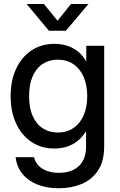

<svg xmlns="http://www.w3.org/2000/svg" viewBox="-20 -749 611 979"><path d="M280.3 210.9Q219.7 210.9 172.4 192.6Q125 174.3 95.5 138.9Q65.9 103.5 59.6 52.7H153.3Q160.2 79.6 178 96.9Q195.8 114.3 221.9 123.3Q248 132.3 280.3 132.3Q345.2 132.3 382.1 97.7Q418.9 63 418.9 -1.5V-79.6H418.5Q399.9 -49.8 375.5 -30.3Q351.1 -10.7 321.3 -1.2Q291.5 8.3 257.3 8.3Q190.4 8.3 140.1 -25.6Q89.8 -59.6 62 -119.6Q34.2 -179.7 34.2 -258.3Q34.2 -337.9 62 -397.9Q89.8 -458 140.4 -491.7Q190.9 -525.4 257.3 -525.4Q291 -525.4 321.3 -516.1Q351.6 -506.8 376.7 -487.1Q401.9 -467.3 419.4 -436H419.9V-515.6H511.2V-3.4Q511.2 73.7 479.5 120.8Q447.8 168 395.3 189.5Q342.8 210.9 280.3 210.9ZM274.4 -73.2Q320.3 -73.2 354.2 -96.2Q388.2 -119.1 406.5 -160.9Q424.8 -202.6 424.8 -258.8Q424.8 -314.9 406.5 -356.9Q388.2 -398.9 354.2 -421.9Q320.3 -444.8 274.4 -444.8Q231.4 -444.8 198.5 -423.6Q165.5 -402.3 147 -360.8Q128.4 -319.3 128.4 -258.8Q128.4 -198.2 147 -157Q165.5 -115.7 198.5 -94.5Q231.4 -73.2 274.4 -73.2ZM204.1 -728.5 273.4 -643.1 341.8 -728.5H430.7V-728L315.9 -592.3H229.5L116.2 -728V-728.5Z"/></svg>

Font: Inter Cardless Display
Style: Regular
Weight: 400
Designer: Rasmus Andersson
Foundry: rsms
Version: Version 4.001;git-9221beed3